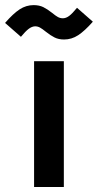

<svg xmlns="http://www.w3.org/2000/svg" viewBox="-75 -749 392 769"><path d="M61.5 -503.9H180.7V0H61.5ZM108.4 -622.1Q94.7 -633.3 85.4 -638.4Q76.2 -643.6 65.4 -643.6Q52.7 -643.1 40 -633.5Q27.3 -624 8.8 -601.6L-54.7 -657.2Q-22 -694.8 3.9 -711.7Q29.8 -728.5 59.6 -728.5Q82 -728.5 98.4 -720.5Q114.7 -712.4 133.8 -697.3Q147.5 -686 156.7 -680.9Q166 -675.8 176.8 -675.8Q189.5 -675.8 202.1 -685.3Q214.8 -694.8 233.4 -717.8L296.9 -662.1Q264.2 -625 238 -607.9Q211.9 -590.8 181.6 -590.8Q159.7 -590.8 143.6 -598.9Q127.4 -606.9 108.4 -622.1Z"/></svg>

Font: Wanted Sans SemiBold
Style: Regular
Weight: 600
Designer: Original Design by Kil Hyung-jin and Kang Hanbin, Wanted Lab, Inc; Hangeul from Source Han Sans by Jang Soo-young and Ka
Foundry: Wanted Lab, Inc.
Version: Version 1.003